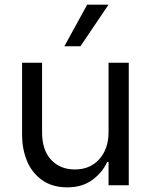

<svg xmlns="http://www.w3.org/2000/svg" viewBox="-20 -797 642 826"><path d="M75 -527H161V-228Q161 -151 200 -109.5Q239 -68 302 -68Q368 -68 407.5 -112.5Q447 -157 447 -228V-527H534V0H447V-100H441Q420 -54 376.5 -22.5Q333 9 270 9Q204 9 160 -23Q116 -55 95.5 -106Q75 -157 75 -217ZM257 -598 355 -777H447L326 -598Z"/></svg>

Font: Lopes Sans
Style: Regular
Weight: 400
Designer: Gabriel Lam, Diego Maldonado
Foundry: TypeRant, Foresti Design
Version: Version 4.000